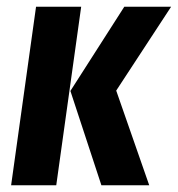

<svg xmlns="http://www.w3.org/2000/svg" viewBox="-20 -550 528 570"><path d="M147 0H13L87 -530H221ZM325 -281 423 0H281L189 -280L349 -530H488Z"/></svg>

Font: Fira Sans Compressed SemiBold
Style: Italic
Weight: 600
Width: 1
Italic angle: -8°
Designer: bBox Type GmbH & Carrois Corporate GbR & Edenspiekermann AG
Foundry: bBox Type GmbH & Carrois Corporate GbR & Edenspiekermann AG
Version: Version 4.301